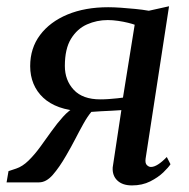

<svg xmlns="http://www.w3.org/2000/svg" viewBox="-34 -568 590 598"><path d="M485.5 -79 497 -56.5Q491 -47 474.8 -31.2Q458.5 -15.5 433.8 -3Q409 9.5 377 9.5Q347.5 9.5 331.5 -5.8Q315.5 -21 317 -46.5L344 -225Q332.5 -224 315.2 -223.2Q298 -222.5 280.5 -221.5Q263 -220.5 250.5 -219.5Q238 -204.5 225.8 -182.5Q213.5 -160.5 200.5 -135.2Q187.5 -110 172 -83.5Q151 -47 130.5 -23.5Q110 0 87.5 0H-13.5L-7.5 -35L16.5 -43Q36 -49.5 54.5 -67.5Q73 -85.5 90.8 -109.8Q108.5 -134 126.2 -159Q144 -184 162.5 -204.5Q181 -225 200.5 -235L220.5 -221.5Q180.5 -223.5 150.5 -234.2Q120.5 -245 100.5 -263.8Q80.5 -282.5 70.2 -307.5Q60 -332.5 60 -362Q60 -418 90.8 -459Q121.5 -500 176.2 -522.8Q231 -545.5 303 -545.5Q320 -545.5 342 -544Q364 -542.5 387 -540.2Q410 -538 429.5 -534.5L492.5 -548.5L419.5 -74Q417.5 -59.5 423.5 -53.8Q429.5 -48 436 -48Q446 -48 458.2 -55.8Q470.5 -63.5 485.5 -79ZM349 -264 385.5 -491Q379 -493.5 365 -497Q351 -500.5 334 -503Q317 -505.5 301.5 -505.5Q267.5 -505.5 237 -492Q206.5 -478.5 187.2 -447.2Q168 -416 168 -362.5Q168 -318 195.8 -288.2Q223.5 -258.5 278.5 -258.5Q291 -258.5 305.2 -259.5Q319.5 -260.5 331.2 -261.8Q343 -263 349 -264Z"/></svg>

Font: Merriweather 60pt
Style: Italic
Weight: 400
Italic angle: -7.8°
Version: Version 2.101